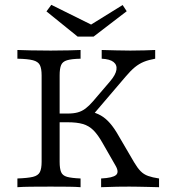

<svg xmlns="http://www.w3.org/2000/svg" viewBox="-20 -779 710 799"><path d="M400.8 0V-36.3Q449.2 -38.7 462.9 -50.8Q476.6 -62.9 460.5 -90.3L407.3 -183.1Q387.9 -217.7 369 -236.7Q350 -255.6 325 -262.9Q300 -270.2 262.1 -270.2H203.2V-306.5H262.1Q286.3 -306.5 303.6 -311.3Q321 -316.1 335.9 -327.4Q350.8 -338.7 366.9 -357.3L437.9 -440.3Q461.3 -467.7 464.5 -488.3Q467.7 -508.9 452.4 -521Q437.1 -533.1 403.2 -534.7V-571Q436.3 -570.2 463.7 -569.4Q491.1 -568.5 522.6 -568.5Q555.6 -568.5 581.9 -569.4Q608.1 -570.2 625.8 -571V-534.7Q598.4 -529.8 578.6 -521.8Q558.9 -513.7 541.1 -499.2Q523.4 -484.7 502.4 -459.7L360.5 -293.5L351.6 -316.1Q379.8 -309.7 399.6 -298.4Q419.4 -287.1 437.5 -266.5Q455.6 -246 474.2 -212.9L537.9 -104Q551.6 -80.6 564.9 -66.9Q578.2 -53.2 596.4 -46.8Q614.5 -40.3 641.9 -36.3V0Q614.5 -0.8 593.1 -1.2Q571.8 -1.6 554.4 -2Q537.1 -2.4 518.5 -2.4Q492.7 -2.4 467.3 -2Q441.9 -1.6 400.8 0ZM52.4 0V-36.3Q96 -37.9 117.3 -43.1Q138.7 -48.4 146 -62.9Q153.2 -77.4 153.2 -105.6V-465.3Q153.2 -493.5 146 -508.1Q138.7 -522.6 117.3 -528.2Q96 -533.9 52.4 -534.7V-571Q73.4 -570.2 108.1 -569.4Q142.7 -568.5 191.1 -568.5Q233.9 -568.5 265.3 -569.4Q296.8 -570.2 315.3 -571V-534.7Q277.4 -533.9 258.9 -528.2Q240.3 -522.6 234.3 -508.1Q228.2 -493.5 228.2 -465.3V-105.6Q228.2 -77.4 234.3 -62.9Q240.3 -48.4 258.9 -43.1Q277.4 -37.9 315.3 -36.3V0Q296.8 -1.6 265.3 -2Q233.9 -2.4 191.1 -2.4Q142.7 -2.4 108.1 -2Q73.4 -1.6 52.4 0ZM490.3 -758.1 507.3 -732.3 369.4 -626.6H303.2L173.4 -731.5L193.5 -758.9L383.9 -664.5L341.9 -666.1Z"/></svg>

Font: Playfair 9pt Light
Style: Regular
Weight: 300
Designer: Claus Eggers Sørensen
Foundry: Claus Eggers Sørensen
Version: Version 2.001;gftools[0.9.30]